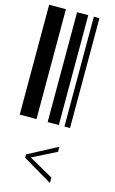

<svg xmlns="http://www.w3.org/2000/svg" viewBox="-134 -642 599 996"><g transform="rotate(15 165.0 -144.0)"><path d="M0 0V-590H90V0ZM150 0V-590H210V0ZM240 0V-590H270V0ZM85 209V191L242 108V135L113 200L243 273V302Z"/></g></svg>

Font: Libre Barcode 128 Text
Style: Regular
Weight: 400
Version: Version 1.005; ttfautohint (v1.8.3)